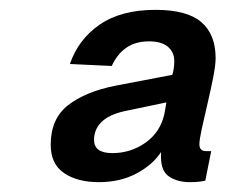

<svg xmlns="http://www.w3.org/2000/svg" viewBox="-20 -746 458 390"><path d="M181 -376Q137 -376 110 -394.5Q83 -413 83 -452Q83 -505 118.5 -532.5Q154 -560 215 -572L330 -594Q332 -600 333 -607.5Q334 -615 334 -622Q334 -640 321 -651Q308 -662 283 -662Q255 -662 236.5 -649Q218 -636 207 -612L122 -616Q139 -666 182.5 -696Q226 -726 296 -726Q360 -726 389 -701Q418 -676 418 -628Q418 -614 413 -588.5Q408 -563 401.5 -535.5Q395 -508 390 -485Q385 -462 385 -453Q385 -439 399 -439H409L397 -379Q393 -378 385 -377Q377 -376 366 -376Q341 -376 324 -387Q307 -398 307 -427Q307 -432 307 -437Q290 -411 257 -393.5Q224 -376 181 -376ZM208 -435Q246 -435 276 -456.5Q306 -478 314 -515L318 -538L232 -520Q201 -513 186 -498Q171 -483 171 -462Q171 -435 208 -435Z"/></svg>

Font: Geist Regular
Style: Italic
Weight: 400
Italic angle: -12°
Designer: Basement.studio, Andrés Briganti, Mateo Zaragoza
Foundry: Basement.studio, Vercel, Andrés Briganti, Guido Ferreyra, Mateo Zaragoza
Version: Version 1.500; ttfautohint (v1.8.4.7-5d5b)